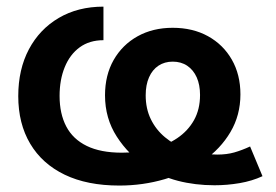

<svg xmlns="http://www.w3.org/2000/svg" viewBox="-20 -559 848 590"><path d="M346.7 11.2Q248 11.2 178.7 -22.2Q109.4 -55.7 72.8 -117.4Q36.1 -179.2 36.1 -263.7Q36.1 -345.7 68.8 -407.5Q101.6 -469.2 160.6 -503.9Q219.7 -538.6 297.9 -538.6V-435.5Q254.9 -435.5 224.9 -413.6Q194.8 -391.6 179 -352.8Q163.1 -314 163.1 -264.2Q163.1 -209.5 183.6 -170.4Q204.1 -131.3 246.6 -110.6Q289.1 -89.8 354.5 -89.8Q404.3 -89.8 448 -101.1Q491.7 -112.3 524.7 -134.5Q557.6 -156.7 576.2 -189.9Q594.7 -223.1 594.7 -267.1Q594.7 -298.3 584.5 -321.3Q574.2 -344.2 555.4 -356.9Q536.6 -369.6 510.7 -369.6Q485.8 -369.6 467 -357.2Q448.2 -344.7 438 -321.5Q427.7 -298.3 427.7 -266.1Q427.7 -225.1 443.4 -192.9Q459 -160.6 487.1 -137.2Q515.1 -113.8 553.7 -99.1Q572.8 -90.8 598.4 -87.4Q624 -84 647.5 -84Q676.8 -84 700 -90.6Q723.1 -97.2 748.5 -108.9L786.6 -17.6Q754.9 -2.9 716.6 3.7Q678.2 10.3 639.2 10.3Q579.6 10.3 526.6 -3.4Q473.6 -17.1 431.2 -46.4Q375 -83 338.9 -139.2Q302.7 -195.3 302.7 -266.1Q302.7 -328.1 329.3 -374.8Q356 -421.4 402.8 -447.5Q449.7 -473.6 510.7 -473.6Q572.3 -473.6 619.1 -447.8Q666 -421.9 692.4 -375.7Q718.8 -329.6 718.8 -269Q718.8 -205.1 688.2 -153.3Q657.7 -101.6 605 -64.7Q552.2 -27.8 485.6 -8.3Q418.9 11.2 346.7 11.2Z"/></svg>

Font: Inter 24pt SemiBold
Style: Regular
Weight: 600
Designer: Rasmus Andersson
Foundry: rsms
Version: Version 4.001;git-66647c0bb